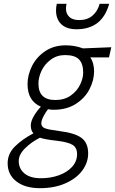

<svg xmlns="http://www.w3.org/2000/svg" viewBox="-20 -747 602 1004"><path d="M20 107Q20 56 59 18Q98 -20 155 -50Q141 -64 141 -91Q141 -113 157.5 -141Q174 -169 194 -189Q124 -219 124 -307Q124 -355 147.5 -402Q171 -449 216.5 -479.5Q262 -510 324 -510Q371 -510 414 -494L562 -500L550 -447H452Q472 -418 472 -374Q472 -328 448.5 -281.5Q425 -235 377 -204Q329 -173 261 -173Q243 -173 231 -176Q217 -158 206.5 -137Q196 -116 196 -102Q196 -84 214.5 -76.5Q233 -69 288 -62Q371 -52 406 -26Q441 0 441 55Q441 103 410.5 144.5Q380 186 322.5 211.5Q265 237 189 237Q111 237 65.5 201.5Q20 166 20 107ZM415 -367Q415 -414 393 -436.5Q371 -459 320 -459Q278 -459 246 -435.5Q214 -412 197.5 -377.5Q181 -343 181 -310Q181 -224 269 -224Q317 -224 350 -247.5Q383 -271 399 -304.5Q415 -338 415 -367ZM383 59Q383 25 359.5 10.5Q336 -4 277 -11Q213 -18 189 -27Q145 -5 111.5 28Q78 61 78 95Q78 135 108 160Q138 185 194 185Q245 185 288 169.5Q331 154 357 125.5Q383 97 383 59ZM273 -692Q273 -711 277 -727H328Q325 -714 325 -702Q325 -675 342.5 -658.5Q360 -642 394 -642Q437 -642 464 -665.5Q491 -689 501 -727H551Q514 -594 380 -594Q328 -594 300.5 -620.5Q273 -647 273 -692Z"/></svg>

Font: Cairo Light
Style: Italic
Weight: 300
Italic angle: -13°
Designer: Mohamed Gaber, Accademia di Belle Arti di Urbino and others
Foundry: Kief Type Foundry, Accademia di Belle Arti di Urbino and others
Version: Version 3.011